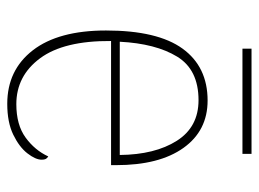

<svg xmlns="http://www.w3.org/2000/svg" viewBox="-112 -591 713 529"><g transform="rotate(90 244.5 -326.5)"><path d="M266 10Q173 10 118.5 -60.5Q64 -131 64 -262Q64 -404 114 -473Q164 -542 257 -542Q340 -542 387.5 -475.5Q435 -409 435 -290V-276H93Q92 -146 140.5 -80.5Q189 -15 267 -15Q324 -15 359 -40.5Q394 -66 411 -103Q416 -100 418 -96Q420 -92 420 -85Q420 -68 402.5 -45.5Q385 -23 351 -6.5Q317 10 266 10ZM407 -300Q406 -397 368 -457Q330 -517 256 -517Q172 -517 136 -458Q100 -399 95 -300ZM114 -638V-663H404V-638Z"/></g></svg>

Font: Noto Serif Armenian Thin
Style: Regular
Weight: 250
Version: Version 2.007